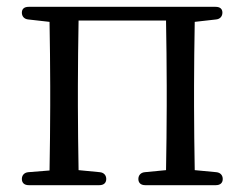

<svg xmlns="http://www.w3.org/2000/svg" viewBox="-20 -538 716 562"><path d="M64 4H271C284 4 291 -3 291 -14C291 -25 284 -33 272 -34L210 -40C209 -95 208 -175 208 -228V-287C208 -340 209 -422 210 -478H466C467 -422 468 -340 468 -287V-228C468 -175 467 -95 466 -40L404 -34C392 -33 385 -25 385 -14C385 -3 392 4 405 4H612C625 4 632 -3 632 -14C632 -25 625 -33 613 -34L550 -40C549 -95 548 -175 548 -228V-287C548 -339 549 -418 550 -474L612 -481C624 -482 631 -490 631 -501C631 -512 624 -518 611 -518H64C51 -518 44 -512 44 -501C44 -490 51 -482 63 -481L125 -474C126 -418 127 -339 127 -287V-228C127 -175 126 -95 125 -39L63 -34C51 -33 44 -25 44 -14C44 -3 51 4 64 4Z"/></svg>

Font: 寒蝉锦书宋
Style: Regular
Weight: 400
Designer: 寒蝉锦书宋{Warren} 思源宋体{Ryoko NISHIZUKA 西塚涼子 (kana & ideographs); Frank Grießhammer (Latin, Greek & Cyrillic); Wenlong ZHANG 
Foundry: Adobe & ChillType
Version: Version 2.000;Glyphs 3.1.1 (3135)